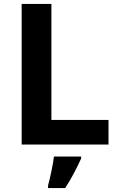

<svg xmlns="http://www.w3.org/2000/svg" viewBox="-20 -734 605 975"><path d="M90 0V-714H241V-125H531V0ZM392 71Q377 104 357 142.5Q337 181 311 221H224V208Q232 179 241 136Q250 93 254 61H392Z"/></svg>

Font: Noto Sans Ol Chiki
Style: Bold
Weight: 700
Designer: Monotype Design Team, Lewis McGuffie
Foundry: Monotype Imaging Inc.
Version: Version 2.003; ttfautohint (v1.8.4.7-5d5b)